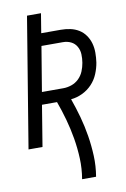

<svg xmlns="http://www.w3.org/2000/svg" viewBox="-102 -794 704 1069"><g transform="rotate(-10 250.0 -260.0)"><path d="M273 215Q283 156 280.5 98Q278 40 268.5 -16Q259 -72 244 -126Q229 -180 210 -232H125L87 0H8L129 -735H208L190 -625H300Q328 -625 354 -619.5Q380 -614 402 -600.5Q424 -587 439 -565.5Q454 -544 461 -519Q468 -494 468 -466.5Q468 -439 464 -411Q459 -380 446 -348.5Q433 -317 409.5 -292Q386 -267 354.5 -252Q323 -237 290 -234Q309 -181 324 -126.5Q339 -72 348 -16Q357 40 359.5 98Q362 156 352 215ZM137 -302H258Q281 -302 304.5 -310Q328 -318 346 -335.5Q364 -353 373.5 -376Q383 -399 387 -423Q391 -447 390 -471Q389 -495 377.5 -515Q366 -535 345.5 -545Q325 -555 300 -555H179Z"/></g></svg>

Font: Iosevka Curly
Style: Italic
Weight: 400
Italic angle: -9°
Monospace: yes
Designer: Belleve Invis
Foundry: Belleve Invis
Version: Version 22.1.2; ttfautohint (v1.8.4)